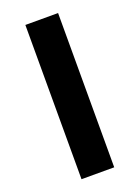

<svg xmlns="http://www.w3.org/2000/svg" viewBox="-138 -775 607 835"><g transform="rotate(-20 165.5 -357.0)"><path d="M241.2 0H89.8V-713.9H241.2Z"/></g></svg>

Font: Open Sans Hebrew
Style: Bold
Weight: 700
Foundry: Ascender Corporation, Yanek Iontef
Version: Version 2.001;PS 002.001;hotconv 1.0.70;makeotf.lib2.5.58329